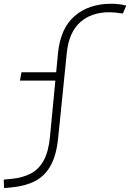

<svg xmlns="http://www.w3.org/2000/svg" viewBox="-47 -762 688 1015"><path d="M-25.4 232.4 -27.3 187.5 13.7 183.6Q73.2 177.7 116 155.3Q158.7 132.8 184.3 85.7Q210 38.6 217.3 -40L245.6 -335.9H58.6L66.4 -379.9H250L259.3 -478.5Q272 -611.8 347.2 -677Q422.4 -742.2 541.5 -742.2Q583.5 -742.2 620.6 -732.4L602.5 -690.4Q561.5 -697.3 530.8 -697.3Q436 -697.3 376.7 -644.3Q317.4 -591.3 306.2 -483.4L260.3 -31.2Q251 59.1 220.5 113.8Q189.9 168.5 138.7 195.1Q87.4 221.7 15.6 228.5Z"/></svg>

Font: Cascadia Code NF ExtraLight
Style: Italic
Weight: 200
Italic angle: -10°
Monospace: yes
Designer: Aaron Bell
Foundry: Saja Typeworks
Version: Version 2404.023; ttfautohint (v1.8.4)